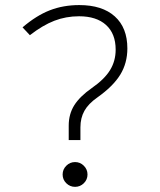

<svg xmlns="http://www.w3.org/2000/svg" viewBox="-20 -723 626 753"><path d="M249.5 -173.8V-230.5Q249.5 -275.4 271.2 -310.1Q293 -344.7 340.3 -377.9Q389.6 -412.1 411.6 -448Q433.6 -483.9 433.6 -528.3Q433.6 -590.8 396 -625Q358.4 -659.2 290 -659.2Q238.8 -659.2 193.1 -641.6Q147.5 -624 97.2 -585L68.4 -615.7Q122.6 -662.1 175.3 -682.6Q228 -703.1 291 -703.1Q380.9 -703.1 430.2 -658.7Q479.5 -614.3 479.5 -533.2Q479.5 -475.6 451.7 -430.2Q423.8 -384.8 361.8 -340.8Q326.7 -316.4 311 -288.3Q295.4 -260.3 295.4 -223.6V-173.8ZM274.4 9.8Q254.4 9.8 240 -4.4Q225.6 -18.6 225.6 -38.6Q225.6 -58.6 240 -73Q254.4 -87.4 274.4 -87.4Q294.4 -87.4 308.8 -73Q323.2 -58.6 323.2 -38.6Q323.2 -18.6 308.8 -4.4Q294.4 9.8 274.4 9.8Z"/></svg>

Font: Cascadia Mono ExtraLight
Style: Regular
Weight: 200
Monospace: yes
Designer: Aaron Bell
Foundry: Saja Typeworks
Version: Version 2404.023; ttfautohint (v1.8.4)